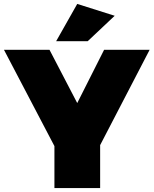

<svg xmlns="http://www.w3.org/2000/svg" viewBox="-30 -954 779 974"><path d="M-9.8 -701.2H221.2L361.8 -431.2L498 -701.2H729L478 -217.8V0H246.1V-212.9ZM254.9 -745.1 361.8 -934.1 551.8 -874 415 -745.1Z"/></svg>

Font: Trueno Black
Style: Regular
Weight: 900
Designer: Julieta Ulanovsky
Foundry: Julieta Ulanovsky
Version: Version 3.001b | FøM Fix